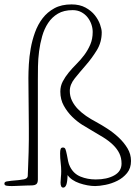

<svg xmlns="http://www.w3.org/2000/svg" viewBox="-29 -845 630 872"><path d="M392 -700Q392 -717 386 -734.5Q380 -752 368.5 -766.5Q357 -781 340 -790Q323 -799 301 -799Q261 -799 234 -783Q207 -767 189.5 -740.5Q172 -714 162.5 -680.5Q153 -647 148.5 -612Q144 -577 143.5 -543.5Q143 -510 143 -484V-30Q143 -13 135 -8Q127 -3 117 -3Q106 -3 92.5 -2.5Q79 -2 66 -1.5Q53 -1 42 -0.5Q31 0 25 0Q11 0 1 -1.5Q-9 -3 -9 -11Q-9 -19 1.5 -21Q12 -23 23 -24Q63 -27 79.5 -30.5Q96 -34 97 -45Q98 -68 99 -96.5Q100 -125 101 -154Q102 -183 102 -211.5Q102 -240 102 -263Q102 -295 101.5 -322Q101 -349 101 -375.5Q101 -402 100.5 -429.5Q100 -457 100 -491Q100 -518 102 -553Q104 -588 110.5 -625Q117 -662 130 -698Q143 -734 164.5 -762Q186 -790 218 -807.5Q250 -825 296 -825Q333 -825 359.5 -810.5Q386 -796 402 -775.5Q418 -755 425.5 -733.5Q433 -712 433 -698Q433 -653 410.5 -616.5Q388 -580 360.5 -548.5Q333 -517 310.5 -489Q288 -461 288 -432Q288 -408 298 -387.5Q308 -367 324.5 -350Q341 -333 362 -318.5Q383 -304 406 -292Q430 -279 458 -261Q486 -243 510 -220.5Q534 -198 550 -171.5Q566 -145 566 -114Q566 -81 548 -59Q530 -37 504 -24Q478 -11 450 -5.5Q422 0 403 0Q386 0 367.5 -3.5Q349 -7 331.5 -13Q314 -19 300 -28.5Q286 -38 278 -50Q277 -18 272 -5.5Q267 7 258 7Q246 7 246 -16Q246 -26 247.5 -39.5Q249 -53 249 -67Q249 -86 246.5 -106.5Q244 -127 244 -148Q244 -162 246.5 -168.5Q249 -175 257 -175Q265 -175 268 -168Q271 -161 275 -141Q278 -125 280.5 -112.5Q283 -100 289 -88Q305 -56 336.5 -43Q368 -30 406 -30Q457 -30 490 -48.5Q523 -67 523 -102Q523 -128 513 -148.5Q503 -169 484.5 -187Q466 -205 439.5 -221.5Q413 -238 380 -257Q367 -264 344 -278.5Q321 -293 299 -314.5Q277 -336 261 -364.5Q245 -393 245 -429Q245 -454 256 -475Q267 -496 283 -515.5Q299 -535 318.5 -554.5Q338 -574 354 -595.5Q370 -617 381 -642.5Q392 -668 392 -700Z"/></svg>

Font: Life Savers
Style: Regular
Weight: 400
Designer: Pablo Impallari, Rodrigo Fuenzalida, Brenda Gallo
Foundry: Pablo Impallari, Rodrigo Fuenzalida, Brenda Gallo
Version: Version 3.001; ttfautohint (v0.95) -l 8 -r 50 -G 200 -x 14 -